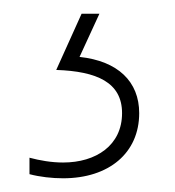

<svg xmlns="http://www.w3.org/2000/svg" viewBox="-20 -20 255 280"><path d="M183 145C183 99 152 69 96 63L125 0H99L62 82C121 84 158 100 158 145C158 192 120 217 72 217C55 217 38 214 23 210V234C38 238 56 240 72 240C139 240 183 203 183 145Z"/></svg>

Font: Noto Sans Lao UI Cond Thin
Style: Regular
Weight: 100
Width: 3
Designer: Monotype Design Team
Foundry: Monotype Imaging Inc.
Version: Version 2.000